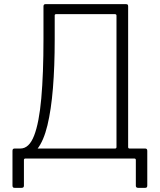

<svg xmlns="http://www.w3.org/2000/svg" viewBox="-20 -762 768 923"><path d="M50 141Q45 141 42.5 138.5Q40 136 40 130V-37Q40 -48 50 -48H533Q540 -48 540 -55V-687Q540 -694 532 -694H250Q243 -694 243 -688L189 -731Q189 -742 198 -742H586Q591 -742 593.5 -740Q596 -738 596 -731V-55Q596 -48 603 -48H678Q688 -48 688 -37V130Q688 136 685.5 138.5Q683 141 678 141H644Q633 141 633 131V7Q633 0 625 0H103Q95 0 95 7V131Q95 141 84 141ZM85 -7 78 -48Q120 -48 144 -110Q168 -172 178.5 -289.5Q189 -407 189 -573V-731H243V-572Q243 -443 234.5 -338.5Q226 -234 208 -159.5Q190 -85 159.5 -46Q129 -7 85 -7Z"/></svg>

Font: Libre Franklin ExtraLight
Style: Regular
Weight: 250
Designer: Pablo Impallari, Rodrigo Fuenzalida, Nhung Nguyen
Foundry: Impallari Type
Version: Version 3.000